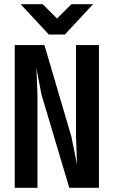

<svg xmlns="http://www.w3.org/2000/svg" viewBox="-20 -908 540 912"><path d="M309 -16 177 -459 153 -583 158 -457V-16H50V-694H191L319 -259L346 -126L341 -257V-694H450V-16ZM212 -744 78 -888H183L251 -820L319 -888H422L288 -744Z"/></svg>

Font: D2Coding ligature
Style: Bold
Weight: 700
Monospace: yes
Designer: Yong-Rak Park; Jeong-Hwan Yoon; Sang-Min Lee;
Foundry: NHN Corporation
Version: Version 1.3.2; Build 20180524